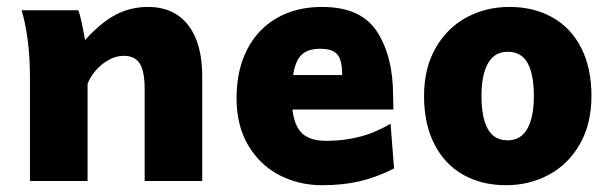

<svg xmlns="http://www.w3.org/2000/svg" viewBox="-20 -528 1787 560"><path d="M401.9 -268.6Q401.9 -319.8 387.7 -342.5Q373.5 -365.2 340.8 -365.2Q318.8 -365.2 297.1 -353.3Q275.4 -341.3 259 -322.3Q242.7 -303.2 235.4 -283.2V0H67.4V-300.3Q67.4 -365.2 60.1 -416.3Q52.7 -467.3 43 -498H208.5Q213.4 -485.4 219 -458.7Q224.6 -432.1 228 -411.1Q274.4 -462.4 317.6 -485.1Q360.8 -507.8 412.6 -507.8Q460.9 -507.8 496.3 -484.9Q531.7 -461.9 550.8 -416.5Q569.8 -371.1 569.8 -305.2V0H401.9Z M833 -208.5Q838.4 -160.2 861.6 -138.7Q884.8 -117.2 931.6 -117.2Q982.4 -117.2 1028.3 -128.9Q1074.2 -140.6 1119.1 -167L1129.4 -36.6Q1077.1 -10.3 1027.8 1Q978.5 12.2 919.4 12.2Q851.6 12.2 794.7 -17.3Q737.8 -46.9 703.9 -104.2Q669.9 -161.6 669.9 -241.7Q669.9 -322.3 700.2 -382.3Q730.5 -442.4 786.9 -475.1Q843.3 -507.8 919.4 -507.8Q1033.2 -507.8 1079.8 -435.5Q1126.5 -363.3 1126.5 -249.5Q1127 -229 1127.4 -208.5ZM978 -309.1Q978 -338.4 971.9 -355Q965.8 -371.6 951.9 -378.7Q938 -385.7 913.1 -385.7Q877.9 -385.7 859.6 -368.2Q841.3 -350.6 835 -309.1Z M1465.8 -507.8Q1536.6 -507.8 1590.8 -477.5Q1645 -447.3 1675 -388.7Q1705.1 -330.1 1705.1 -248Q1705.1 -167 1671.4 -107.9Q1637.7 -48.8 1580.8 -18.3Q1523.9 12.2 1456.1 12.2Q1385.3 12.2 1331.3 -18.1Q1277.3 -48.3 1247.1 -107.2Q1216.8 -166 1216.8 -248Q1216.8 -329.1 1250.5 -387.9Q1284.2 -446.8 1340.8 -477.3Q1397.5 -507.8 1465.8 -507.8ZM1460.9 -118.7Q1499 -118.7 1518.1 -152.6Q1537.1 -186.5 1537.1 -248Q1537.1 -310.5 1519 -343.8Q1501 -377 1460.9 -377Q1422.4 -377 1403.3 -343.3Q1384.3 -309.6 1384.3 -248Q1384.3 -185.5 1402.6 -152.1Q1420.9 -118.7 1460.9 -118.7Z"/></svg>

Font: Lesson One Extra
Style: Regular
Weight: 800
Designer: But Ko, Victor Gaultney, Annie Olsen, Julie Remington, Don Collingsworth, Eric Hays, Becca Hirsbrunner
Version: Version 1.100